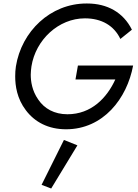

<svg xmlns="http://www.w3.org/2000/svg" viewBox="-20 -730 792 1099"><path d="M412 -275H640C592 -170 503 -76 366 -76C291 -76 234 -108 199 -160C163 -211 156 -265 156 -303C156 -318 158 -334 160 -350C184 -502 315 -625 466 -625C562 -625 633 -583 669 -507L735 -560C686 -659 594 -710 479 -710C478 -710 477 -710 475 -710C268 -710 103 -550 71 -350C68 -331 67 -312 67 -293C67 -239 77 -166 128 -99C179 -31 257 10 358 10C571 10 707 -166 742 -355H426ZM346 71 218 328 273 349 423 102Z"/></svg>

Font: Jost
Style: Italic
Weight: 400
Italic angle: -5°
Version: Version 3.710